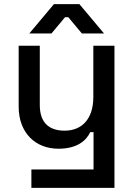

<svg xmlns="http://www.w3.org/2000/svg" viewBox="-20 -716 654 936"><path d="M133 200H538V-493H435V-243C435 -137 380 -79 295 -79C219 -79 174 -118 174 -204V-493H71V-196C71 -69 152 9 265 9C359 9 402 -33 420 -72H436V110H133ZM123 -553H231L297 -632H313L379 -553H487L367 -696H243Z"/></svg>

Font: Meta Space Medium
Style: Regular
Weight: 500
Designer: Meta Pool / Florian Karsten
Foundry: Meta Pool / Florian Karsten
Version: Version 2.000;Glyphs 3.1.1 (3137)